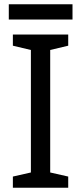

<svg xmlns="http://www.w3.org/2000/svg" viewBox="-20 -875 379 895"><path d="M298 0H40V-52L124 -71V-642L40 -662V-714H298V-662L214 -642V-71L298 -52ZM318 -855V-784H21V-855Z"/></svg>

Font: Noto Sans Gujarati
Style: Regular
Weight: 400
Designer: Jelle Bosma - Monotype Design Team, Universal Thirst
Foundry: Monotype Imaging Inc.
Version: Version 2.102